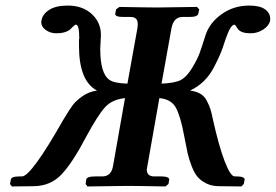

<svg xmlns="http://www.w3.org/2000/svg" viewBox="-20 -672 995 693"><path d="M851.1 1 771 0Q745.1 0 725.6 -9.5Q706.1 -19 694.1 -32.5Q682.1 -45.9 672.1 -71.5Q662.1 -97.2 657 -120.1Q651.9 -143.1 645 -180.2Q631.8 -252 615 -283Q598.1 -314 555.2 -317.9L512.2 -74.2Q510.3 -64.5 509.8 -60.1Q509.8 -35.2 537.1 -35.2H563Q576.2 -35.2 584 -32Q591.8 -28.8 590.8 -22.9L587.9 -7.8L577.1 1Q477.1 -1 438 -1L295.9 1L289.1 -7.8L291 -22.9Q292 -35.2 323.2 -35.2H349.1Q382.3 -35.2 388.2 -74.2L431.2 -317.9Q384.3 -313 358.6 -284.4Q333 -255.9 292 -180.2Q242.2 -85 202.6 -43Q163.1 -1 103 0L22.9 1L16.1 -7.8L19 -22.9Q20 -35.2 49.8 -35.2H59.1Q92.3 -35.2 208 -238.8Q229 -273.9 241 -290.5Q252.9 -307.1 276.4 -324Q299.8 -340.8 330.1 -345.2Q265.1 -379.4 265.1 -505.9V-529.8Q266.1 -530.8 266.1 -533.2Q266.1 -583 253.9 -583Q250 -583 233.9 -566.9H234.9Q216.8 -551.8 183.1 -551.8Q162.1 -551.8 145.5 -563.5Q128.9 -575.2 128.9 -591.8Q128.9 -595.7 129.9 -598.1Q132.8 -620.1 157 -636Q181.2 -651.9 224.1 -651.9Q278.3 -651.9 311.3 -621.3Q344.2 -590.8 344.2 -546.9V-543Q342.3 -513.2 341.8 -496.1Q341.8 -406.2 375 -383.8Q392.1 -371.6 439.9 -370.1L476.1 -570.8Q477.1 -576.7 477.1 -585.9Q477.1 -610.8 451.2 -610.8H424.8Q394 -610.8 396 -623L398.9 -638.2L411.1 -647Q510.3 -645 548.8 -645L690.9 -647L699.2 -638.2L695.8 -623Q693.8 -610.8 665 -610.8H639.2Q606.9 -610.8 599.1 -570.8L563 -370.1Q611.8 -372.1 633.8 -383.8Q654.8 -396 673.3 -426.5Q691.9 -457 700 -479Q708 -501 721.2 -543Q735.4 -588.9 779.3 -620.4Q823.2 -651.9 878.9 -651.9Q918 -651.9 936.5 -638.4Q955.1 -625 955.1 -605V-598.1Q951.2 -579.1 930.2 -565.4Q909.2 -551.8 884.8 -551.8Q850.6 -551.8 838.9 -566.9Q829.1 -583 826.2 -583Q812 -583 793.9 -529.8Q784.2 -499 776.6 -480.5Q769 -461.9 753.4 -431.4Q737.8 -400.9 715.8 -379.4Q693.8 -357.9 666 -345.2Q688 -342.3 702.9 -333.7Q717.8 -325.2 726.8 -307.6Q735.8 -290 739.5 -278.1Q743.2 -266.1 749 -238.8Q770 -144.5 791 -89.8Q812 -35.2 827.1 -35.2H835.9Q849.1 -35.2 856.4 -32Q863.8 -28.8 862.8 -22.9L859.9 -7.8Z"/></svg>

Font: Linux Libertine
Style: Semibold Italic
Weight: 600
Italic angle: -11.5°
Designer: Philipp H. Poll
Foundry: Philipp H. Poll
Version: Version 5.1.2 ; ttfautohint (v0.9)